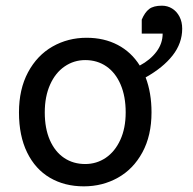

<svg xmlns="http://www.w3.org/2000/svg" viewBox="-20 -640 675 672"><path d="M283.2 -507.8Q344.2 -507.8 391.8 -482.9Q439.5 -458 469.2 -410.6Q505.9 -430.2 527.6 -459Q549.3 -487.8 549.3 -522.5H476.1V-571.3Q486.8 -596.7 502 -608.4Q517.1 -620.1 546.9 -620.1Q566.4 -620.1 582.5 -610.1Q598.6 -600.1 608.2 -581.8Q617.7 -563.5 617.7 -539.6Q617.7 -488.8 584.2 -446Q550.8 -403.3 489.7 -369.1Q510.3 -315.4 510.3 -246.6Q510.3 -165.5 478.5 -106.9Q446.8 -48.3 392.8 -18.1Q338.9 12.2 273.4 12.2Q206.1 12.2 154.8 -17.8Q103.5 -47.9 75 -106.2Q46.4 -164.6 46.4 -246.6Q46.4 -327.6 78.1 -387Q109.9 -446.3 163.8 -477.1Q217.8 -507.8 283.2 -507.8ZM278.3 -65.9Q317.9 -65.9 350.1 -87.6Q382.3 -109.4 401.1 -150.4Q419.9 -191.4 419.9 -246.6Q419.9 -302.7 402.1 -344.2Q384.3 -385.7 352.3 -407.7Q320.3 -429.7 278.3 -429.7Q238.8 -429.7 206.3 -407.5Q173.8 -385.3 155.3 -343.8Q136.7 -302.2 136.7 -246.6Q136.7 -190.4 154.5 -149.7Q172.4 -108.9 204.3 -87.4Q236.3 -65.9 278.3 -65.9Z"/></svg>

Font: Lesson One
Style: Regular
Weight: 400
Designer: But Ko, Victor Gaultney, Annie Olsen, Julie Remington, Don Collingsworth, Eric Hays, Becca Hirsbrunner
Version: Version 1.100